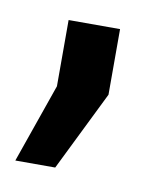

<svg xmlns="http://www.w3.org/2000/svg" viewBox="-43 -137 227 294"><g transform="rotate(10 71.0 10.0)"><path d="M-1 123 42 0V-103H122V-1L61 123Z"/></g></svg>

Font: Homenaje
Style: Regular
Weight: 400
Designer: Constanza Artigas Preller, Agustina Mingote
Foundry: Constanza Artigas Preller, Agustina Mingote
Version: Version 1.100